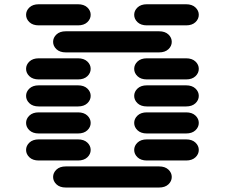

<svg xmlns="http://www.w3.org/2000/svg" viewBox="-20 -881 1040 888"><path d="M284.2 -13.7H715.8Q743.2 -13.7 758.8 -28.3Q774.4 -43 774.4 -62.5Q774.4 -82 758.8 -96.7Q743.2 -111.3 715.8 -111.3H284.2Q256.8 -111.3 241.2 -96.7Q225.6 -82 225.6 -62.5Q225.6 -43 241.2 -28.3Q256.8 -13.7 284.2 -13.7ZM159.2 -138.7H340.8Q368.2 -138.7 383.8 -153.3Q399.4 -168 399.4 -187.5Q399.4 -207 383.8 -221.7Q368.2 -236.3 340.8 -236.3H159.2Q131.8 -236.3 116.2 -221.7Q100.6 -207 100.6 -187.5Q100.6 -168 116.2 -153.3Q131.8 -138.7 159.2 -138.7ZM659.2 -138.7H840.8Q868.2 -138.7 883.8 -153.3Q899.4 -168 899.4 -187.5Q899.4 -207 883.8 -221.7Q868.2 -236.3 840.8 -236.3H659.2Q631.8 -236.3 616.2 -221.7Q600.6 -207 600.6 -187.5Q600.6 -168 616.2 -153.3Q631.8 -138.7 659.2 -138.7ZM159.2 -263.7H340.8Q368.2 -263.7 383.8 -278.3Q399.4 -293 399.4 -312.5Q399.4 -332 383.8 -346.7Q368.2 -361.3 340.8 -361.3H159.2Q131.8 -361.3 116.2 -346.7Q100.6 -332 100.6 -312.5Q100.6 -293 116.2 -278.3Q131.8 -263.7 159.2 -263.7ZM659.2 -263.7H840.8Q868.2 -263.7 883.8 -278.3Q899.4 -293 899.4 -312.5Q899.4 -332 883.8 -346.7Q868.2 -361.3 840.8 -361.3H659.2Q631.8 -361.3 616.2 -346.7Q600.6 -332 600.6 -312.5Q600.6 -293 616.2 -278.3Q631.8 -263.7 659.2 -263.7ZM159.2 -388.7H340.8Q368.2 -388.7 383.8 -403.3Q399.4 -418 399.4 -437.5Q399.4 -457 383.8 -471.7Q368.2 -486.3 340.8 -486.3H159.2Q131.8 -486.3 116.2 -471.7Q100.6 -457 100.6 -437.5Q100.6 -418 116.2 -403.3Q131.8 -388.7 159.2 -388.7ZM659.2 -388.7H840.8Q868.2 -388.7 883.8 -403.3Q899.4 -418 899.4 -437.5Q899.4 -457 883.8 -471.7Q868.2 -486.3 840.8 -486.3H659.2Q631.8 -486.3 616.2 -471.7Q600.6 -457 600.6 -437.5Q600.6 -418 616.2 -403.3Q631.8 -388.7 659.2 -388.7ZM159.2 -513.7H340.8Q368.2 -513.7 383.8 -528.3Q399.4 -543 399.4 -562.5Q399.4 -582 383.8 -596.7Q368.2 -611.3 340.8 -611.3H159.2Q131.8 -611.3 116.2 -596.7Q100.6 -582 100.6 -562.5Q100.6 -543 116.2 -528.3Q131.8 -513.7 159.2 -513.7ZM659.2 -513.7H840.8Q868.2 -513.7 883.8 -528.3Q899.4 -543 899.4 -562.5Q899.4 -582 883.8 -596.7Q868.2 -611.3 840.8 -611.3H659.2Q631.8 -611.3 616.2 -596.7Q600.6 -582 600.6 -562.5Q600.6 -543 616.2 -528.3Q631.8 -513.7 659.2 -513.7ZM284.2 -638.7H715.8Q743.2 -638.7 758.8 -653.3Q774.4 -668 774.4 -687.5Q774.4 -707 758.8 -721.7Q743.2 -736.3 715.8 -736.3H284.2Q256.8 -736.3 241.2 -721.7Q225.6 -707 225.6 -687.5Q225.6 -668 241.2 -653.3Q256.8 -638.7 284.2 -638.7ZM159.2 -763.7H340.8Q368.2 -763.7 383.8 -778.3Q399.4 -793 399.4 -812.5Q399.4 -832 383.8 -846.7Q368.2 -861.3 340.8 -861.3H159.2Q131.8 -861.3 116.2 -846.7Q100.6 -832 100.6 -812.5Q100.6 -793 116.2 -778.3Q131.8 -763.7 159.2 -763.7ZM659.2 -763.7H840.8Q868.2 -763.7 883.8 -778.3Q899.4 -793 899.4 -812.5Q899.4 -832 883.8 -846.7Q868.2 -861.3 840.8 -861.3H659.2Q631.8 -861.3 616.2 -846.7Q600.6 -832 600.6 -812.5Q600.6 -793 616.2 -778.3Q631.8 -763.7 659.2 -763.7Z"/></svg>

Font: Sixtyfour
Style: Regular
Weight: 400
Designer: Jens Kutilek
Foundry: Jens Kutilek
Version: Version 2.001